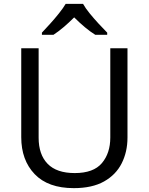

<svg xmlns="http://www.w3.org/2000/svg" viewBox="-20 -964 771 994"><path d="M640 -252Q640 -178 610 -118.5Q580 -59 518.5 -24.5Q457 10 362 10Q229 10 159.5 -62.5Q90 -135 90 -254V-714H180V-251Q180 -164 226.5 -116Q273 -68 367 -68Q464 -68 507.5 -119.5Q551 -171 551 -252V-714H640ZM410 -944Q422 -922 444.5 -894.5Q467 -867 491.5 -840.5Q516 -814 535 -795V-784H473Q447 -800 419 -823.5Q391 -847 364 -874Q337 -847 310 -824Q283 -801 257 -784H197V-795Q216 -815 239.5 -841Q263 -867 285 -894.5Q307 -922 320 -944Z"/></svg>

Font: Noto Sans Indic Siyaq Numbers
Style: Regular
Weight: 400
Designer: Monotype Design Team
Foundry: Monotype Imaging Inc.
Version: Version 2.002; ttfautohint (v1.8.4.7-5d5b)